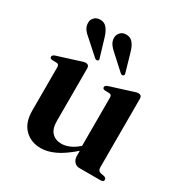

<svg xmlns="http://www.w3.org/2000/svg" viewBox="-163 -813 905 949"><g transform="rotate(30 289.5 -339.0)"><path d="M72 -129V-377.5Q72 -393 59.5 -394.5L30.5 -395.5Q19 -397.5 19 -407Q19 -416 33.5 -421.5L149.5 -458Q172.5 -466.5 182.5 -466.5Q203 -466.5 203 -446V-146Q203 -102 223.2 -80.8Q243.5 -59.5 278.5 -59.5Q300 -59.5 323.5 -69.5Q347 -79.5 371 -100.5L372.5 -101.5V-377.5Q372.5 -393 360.5 -394.5L331.5 -395.5Q320 -397.5 320 -407Q320 -416 334.5 -421.5L450.5 -458Q473.5 -466.5 484 -466.5Q503.5 -466.5 503.5 -446V-56.5Q503.5 -35 519 -31L541.5 -26.5Q554 -22.5 554 -13Q554 0 537 0H416Q398 0 386.5 -12.8Q375 -25.5 375 -46V-75Q321 -28 279.2 -8.8Q237.5 10.5 200.5 10.5Q143.5 10.5 107.8 -25.8Q72 -62 72 -129ZM348.5 -622 377.5 -521.5Q381.5 -510 376 -506Q369 -500.5 359 -508L282 -578Q263.5 -593.5 252.5 -609.5Q241.5 -625.5 242 -646Q242.5 -662 255 -675.2Q267.5 -688.5 289.5 -687.5Q312.5 -687 326.5 -669.2Q340.5 -651.5 348.5 -622ZM200.5 -623 230.5 -522.5Q235.5 -511.5 230 -507Q223 -501.5 212.5 -508.5L135.5 -577.5Q116.5 -592.5 105 -608.2Q93.5 -624 94 -645Q93.5 -661 106 -674.2Q118.5 -687.5 140.5 -687Q163 -687 177.2 -669.8Q191.5 -652.5 200.5 -623Z"/></g></svg>

Font: Fraunces 72pt S000 SemiBold
Style: Regular
Weight: 600
Version: Version 1.000; ttfautohint (v1.8.3)